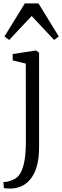

<svg xmlns="http://www.w3.org/2000/svg" viewBox="-38 -836 356 1098"><path d="M31 242Q25.5 242 15.2 242Q5 242 -4.2 241.2Q-13.5 240.5 -16 239L-18.5 205Q-11.5 205.5 4.8 202.5Q21 199.5 37 192Q63.5 181 79.5 152.5Q95.5 124 102.8 78.8Q110 33.5 110 -28.5L109.5 -472.5L34.5 -490.5V-527L161.5 -546.5H170.5L185.5 -534V6Q185.5 62 175 105Q164.5 148 144 177.8Q123.5 207.5 95 223.5Q66.5 239.5 31 242ZM14.5 -607.5 -12.5 -627.5 104 -816.5H182L298 -627.5L271.5 -607.5L143 -744.5Z"/></svg>

Font: Merriweather 60pt Light
Style: Regular
Weight: 300
Version: Version 2.100